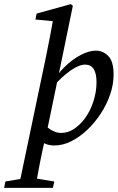

<svg xmlns="http://www.w3.org/2000/svg" viewBox="-78 -696 572 933"><path d="M12 217 146 -423Q156 -473 165 -519Q174 -565 182 -611L204 -591L94 -601L100 -630L266 -676L276 -668L205 -323L202 -309L145 -34L141 -21Q127 39 115.5 98Q104 157 94 217ZM93 -38 131 -97Q154 -73 176 -61.5Q198 -50 219 -50Q252 -50 281 -69Q310 -88 334 -120Q360 -155 375.5 -202Q391 -249 391 -296Q391 -382 336 -382Q306 -382 264.5 -353Q223 -324 178 -273L169 -281Q197 -333 235.5 -370.5Q274 -408 314.5 -429Q355 -450 388 -450Q422 -450 448 -424Q474 -398 474 -334Q474 -286 457.5 -237.5Q441 -189 412 -144.5Q383 -100 346 -65Q309 -30 268 -9.5Q227 11 186 11Q159 11 137.5 0.5Q116 -10 93 -38ZM54 168H76L186 186L179 217H-58L-52 186Z"/></svg>

Font: Lisu Bosa Medium
Style: Italic
Weight: 500
Italic angle: -19°
Designer: David Morse, Annie Olsen, Victor Gaultney, Frank Grießhammer (Latin)
Foundry: SIL International
Version: Version 2.000